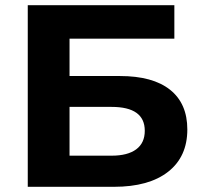

<svg xmlns="http://www.w3.org/2000/svg" viewBox="-20 -720 778 740"><path d="M87 0V-700H652V-571H248V-427H442Q569 -427 635.5 -374Q702 -321 702 -221Q702 -116 628 -58Q554 0 419 0ZM248 -120H410Q472 -120 505 -144.5Q538 -169 538 -216Q538 -308 410 -308H248Z"/></svg>

Font: Montserrat
Style: Bold
Weight: 700
Designer: Julieta Ulanovsky
Foundry: Julieta Ulanovsky
Version: Version 9.000; ttfautohint (v1.8.4.7-5d5b)